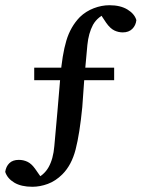

<svg xmlns="http://www.w3.org/2000/svg" viewBox="-35 -622 542 735"><path d="M96 -315V-363H402V-315ZM288 -324 280 -212Q270 -110 254.5 -50Q239 10 204 45Q178 71 148 82Q118 93 89 93Q46 93 19.5 77Q-7 61 -15 36Q-12 15 1 2.5Q14 -10 37 -10Q55 -10 70.5 -2.5Q86 5 100 25L128 65L93 66Q114 58 128 46Q142 34 151 18Q169 -14 173 -63Q177 -112 185 -197L196 -327Q203 -413 219 -466.5Q235 -520 271 -557Q294 -579 324 -590.5Q354 -602 384 -602Q426 -602 453 -585.5Q480 -569 487 -545Q485 -525 471.5 -511.5Q458 -498 435 -498Q418 -498 402.5 -505.5Q387 -513 372 -534L346 -573L380 -575Q339 -559 321 -527Q304 -495 299.5 -450Q295 -405 288 -324Z"/></svg>

Font: Lisu Bosa SemiBold
Style: Regular
Weight: 600
Designer: David Morse, Annie Olsen, Victor Gaultney, Frank Grießhammer (Latin)
Foundry: SIL International
Version: Version 2.000